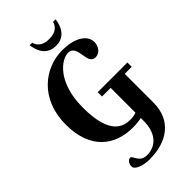

<svg xmlns="http://www.w3.org/2000/svg" viewBox="-343 -1010 1353 1353"><g transform="rotate(-45 333.5 -333.5)"><path d="M657 -344H361V-301H447V-54C432 -48 413 -44 390 -44C324 -44 210 -63 210 -341C210 -591 341 -688 409 -688C502 -688 441 -528 524 -528C571 -528 595 -573 595 -609C595 -686 507 -730 394 -730C215 -730 40 -595 40 -341C40 -97 182 8 359 8C393 8 420 5 447 -1V29C447 139 393 216 293 216C218 216 219 144 197 144C173 144 159 172 159 195C159 227 220 250 286 250C460 250 587 163 587 -14V-301H657ZM385 -782C453 -782 502 -824 514 -917H489C482 -890 460 -850 385 -850C310 -850 288 -890 281 -917H256C268 -824 317 -782 385 -782Z"/></g></svg>

Font: Berkshire Swash
Style: Regular
Weight: 700
Designer: Astigmatic (AOETI)
Foundry: Astigmatic (AOETI)
Version: Version 1.000